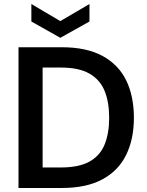

<svg xmlns="http://www.w3.org/2000/svg" viewBox="-20 -935 733 955"><path d="M72 0V-700H288Q410 -700 489.5 -657Q569 -614 607.5 -535.5Q646 -457 646 -349Q646 -243 607.5 -164.5Q569 -86 489.5 -43Q410 0 288 0ZM192 -102H282Q373 -102 425.5 -131.5Q478 -161 500.5 -216.5Q523 -272 523 -349Q523 -427 500.5 -482.5Q478 -538 425.5 -568.5Q373 -599 282 -599H192ZM280 -747 136 -828V-915L280 -830L425 -915V-828Z"/></svg>

Font: DM Sans 12pt SemiBold
Style: Regular
Weight: 600
Version: Version 4.004;gftools[0.9.30]